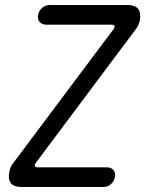

<svg xmlns="http://www.w3.org/2000/svg" viewBox="-20 -750 640 770"><path d="M66 0Q36 0 24 -15Q12 -30 17 -59Q19 -70 22.5 -79Q26 -88 33 -96L433 -630Q441 -640 439.5 -645.5Q438 -651 426 -651H166Q149 -651 139 -662Q129 -673 133 -690Q136 -708 149.5 -719Q163 -730 180 -730H491Q521 -730 533.5 -715Q546 -700 541 -669Q539 -659 535 -650Q531 -641 524 -632L126 -100Q118 -90 119.5 -84.5Q121 -79 133 -79H408Q426 -79 435 -68Q444 -57 441 -40Q437 -22 424.5 -11Q412 0 394 0Z"/></svg>

Font: Maple Mono Light
Style: Italic
Weight: 300
Italic angle: -10°
Monospace: yes
Designer: subframe7536
Version: Version 7.000